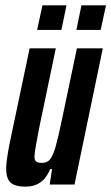

<svg xmlns="http://www.w3.org/2000/svg" viewBox="-20 -691 417 719"><path d="M3 -60Q3 -87 16 -154L91 -510H189L128 -218Q111 -134 109 -106Q109 -91 115.5 -86Q122 -81 138 -81Q157 -81 168 -95Q179 -109 188.5 -142.5Q198 -176 214 -253L268 -510H365L259 0H166L175 -58H168Q142 8 75 8Q36 8 19.5 -7.5Q3 -23 3 -60ZM119 -579 139 -671H229L210 -579ZM266 -579 285 -671H377L357 -579Z"/></svg>

Font: Saira Ultra Condensed
Style: Bold Italic
Weight: 700
Width: 1
Italic angle: -12°
Designer: Hector Gatti with collaboration of the Omnibus-Type team
Foundry: Omnibus-Type
Version: Version 1.001; ttfautohint (v1.8)